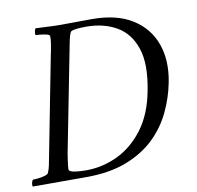

<svg xmlns="http://www.w3.org/2000/svg" viewBox="-80 -723 822 802"><g transform="rotate(-10 330.5 -321.5)"><path d="M360 -643Q465 -643 531 -601.5Q597 -560 622.5 -488.5Q648 -417 630 -326Q618 -264 590 -205Q562 -146 514 -99.5Q466 -53 394 -25Q322 3 223 3H-4Q-7 -1 -5 -11Q-3 -21 1 -25Q7 -25 22 -26.5Q37 -28 51 -32Q65 -36 67 -41Q73 -53 77 -72Q81 -91 85 -113L166 -530Q166 -531 167 -533Q171 -554 174 -572.5Q177 -591 176 -603Q176 -609 163.5 -612Q151 -615 137 -616.5Q123 -618 117 -618Q115 -622 116.5 -632Q118 -642 122 -646Q150 -645 176 -643.5Q202 -642 228 -642Q254 -642 292 -642.5Q330 -643 360 -643ZM246 -533 163 -109Q162 -102 159.5 -86.5Q157 -71 155.5 -56.5Q154 -42 155 -39Q159 -31 180.5 -28Q202 -25 227 -25Q297 -25 361 -55.5Q425 -86 472 -148.5Q519 -211 537 -306Q559 -417 536.5 -485Q514 -553 459.5 -584.5Q405 -616 330 -616Q325 -616 309.5 -615.5Q294 -615 280.5 -612.5Q267 -610 264 -605Q258 -593 254 -573.5Q250 -554 246 -533Z"/></g></svg>

Font: Amiri
Style: Italic
Weight: 400
Italic angle: 10°
Designer: Khaled Hosny
Version: Version 0.113